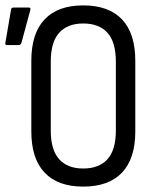

<svg xmlns="http://www.w3.org/2000/svg" viewBox="-20 -683 575 711"><path d="M288 8Q194 8 145 -44Q96 -96 96 -196V-458Q96 -559 145 -611Q194 -663 288 -663Q383 -663 432 -611Q481 -559 481 -458V-196Q481 -96 432 -44Q383 8 288 8ZM288 -59Q347 -59 378 -93.5Q409 -128 409 -199V-455Q409 -527 378 -561.5Q347 -596 288 -596Q230 -596 199 -561.5Q168 -527 168 -455V-199Q168 -128 199 -93.5Q230 -59 288 -59ZM6 -516Q-2 -516 0 -525L21 -648Q22 -655 30 -655H87Q95 -655 92 -645L59 -523Q56 -516 48 -516Z"/></svg>

Font: Sofia Sans Condensed
Style: Regular
Weight: 400
Designer: Botio Nikoltchev, Ani Petrova
Foundry: lettersoup
Version: Version 4.100